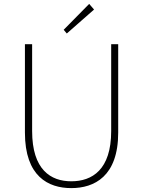

<svg xmlns="http://www.w3.org/2000/svg" viewBox="-20 -953 734 986"><path d="M346 13C464 13 587 -47 587 -272V-726H551V-280C551 -81 453 -22 346 -22C241 -22 145 -81 145 -280V-726H108V-272C108 -47 228 13 346 13ZM323 -781 463 -904 438 -933 307 -800Z"/></svg>

Font: Noto Sans T Chinese Thin
Style: Regular
Weight: 100
Designer: Ryoko NISHIZUKA (kana & ideographs); Paul D. Hunt (Latin, Greek & Cyrillic); Wenlong ZHANG (bopomofo); Sandoll Communica
Foundry: Adobe Systems Incorporated
Version: Version 1.000;PS 1;hotconv 1.0.78;makeotf.lib2.5.61930